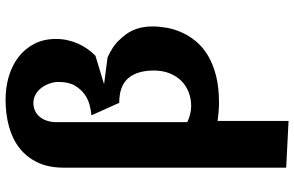

<svg xmlns="http://www.w3.org/2000/svg" viewBox="-204 -594 1057 690"><g transform="rotate(-90 325.0 -249.5)"><path d="M301 8.5Q283.5 8.5 266.5 7Q249.5 5.5 235 3.5V258.5L67 250V-550.5Q67 -603.5 85.5 -642.8Q104 -682 136.5 -707.8Q169 -733.5 214 -746Q259 -758.5 311.5 -758.5Q355.5 -758.5 395 -746.8Q434.5 -735 464.5 -712Q494.5 -689 512 -655.2Q529.5 -621.5 529.5 -577.5Q529.5 -555 524.8 -534.5Q520 -514 511.8 -496Q503.5 -478 492.5 -462.8Q481.5 -447.5 469 -435.5L367 -404.5L463 -392Q482 -383.5 497.8 -373.2Q513.5 -363 525 -350.5Q536.5 -338.5 545.8 -326.2Q555 -314 561.2 -299.8Q567.5 -285.5 571 -268.5Q574.5 -251.5 574.5 -230Q574.5 -206.5 569.8 -179.5Q565 -152.5 553.2 -126Q541.5 -99.5 521.8 -75.2Q502 -51 471.5 -32.2Q441 -13.5 399 -2.5Q357 8.5 301 8.5ZM230.5 -105.5Q242.5 -99.5 258 -95.5Q273.5 -91.5 288 -91.5Q315 -91.5 338.2 -100.5Q361.5 -109.5 378.8 -126.8Q396 -144 406 -169Q416 -194 416 -225.5Q416 -286 388.2 -318Q360.5 -350 300 -350L255 -450Q270 -451 290.5 -456Q311 -461 329.8 -474Q348.5 -487 361.8 -509.5Q375 -532 375 -567.5Q375 -585 369 -601.5Q363 -618 353 -630.8Q343 -643.5 329.2 -651Q315.5 -658.5 300 -658.5Q285 -658.5 272.5 -653Q260 -647.5 250.5 -636.8Q241 -626 235.8 -610.2Q230.5 -594.5 230.5 -573.5Z"/></g></svg>

Font: B612 Mono
Style: Bold
Weight: 700
Version: Version 1.005